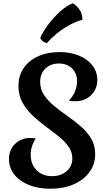

<svg xmlns="http://www.w3.org/2000/svg" viewBox="-20 -1131 671 1176"><path d="M226 -630Q226 -584 250.5 -548Q275 -512 313.5 -480.5Q352 -449 395 -419Q438 -389 476.5 -355.5Q515 -322 539 -281Q563 -240 563 -187Q563 -125 528 -77Q493 -29 431 -2Q369 25 289 25Q214 25 157 2Q100 -21 67.5 -62Q35 -103 35 -157Q35 -213 72 -249.5Q109 -286 166 -286Q187 -286 199 -282Q168 -236 168 -184Q168 -125 204 -88.5Q240 -52 299 -52Q353 -52 388 -82.5Q423 -113 423 -160Q423 -201 399 -234Q375 -267 337.5 -297Q300 -327 258 -358Q216 -389 178.5 -424.5Q141 -460 117 -504Q93 -548 93 -605Q93 -667 124.5 -713.5Q156 -760 213 -786Q270 -812 346 -812Q413 -812 465 -790Q517 -768 546.5 -729.5Q576 -691 576 -641Q576 -585 538 -548Q500 -511 443 -511Q431 -511 420.5 -511.5Q410 -512 402 -515Q426 -539 439 -570.5Q452 -602 452 -633Q452 -682 421.5 -712Q391 -742 341 -742Q290 -742 258 -711Q226 -680 226 -630ZM227 -900Q243 -937 275 -980Q307 -1023 347 -1059.5Q387 -1096 426 -1111Q434 -1106 448 -1094Q462 -1082 473 -1062Q484 -1042 485 -1010Q440 -998 398 -973.5Q356 -949 322 -920.5Q288 -892 267 -867Q252 -870 240.5 -879.5Q229 -889 227 -900Z"/></svg>

Font: Merienda SemiBold
Style: Regular
Weight: 600
Designer: Eduardo Rodriguez Tunni
Foundry: Eduardo Rodriguez Tunni
Version: Version 2.001; ttfautohint (v1.8.4.7-5d5b)